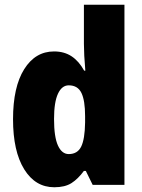

<svg xmlns="http://www.w3.org/2000/svg" viewBox="-20 -780 600 810"><path d="M209 10Q129 10 82 -66Q35 -142 35 -277Q35 -413 82 -488Q129 -563 208 -563Q251 -563 282 -542.5Q313 -522 335 -482H340Q337 -515 335.5 -544.5Q334 -574 334 -595V-760H505V0H371L342 -59H334Q309 -25 281.5 -7.5Q254 10 209 10ZM270 -130Q307 -130 322.5 -161.5Q338 -193 339 -263V-290Q339 -356 323.5 -388Q308 -420 270 -420Q241 -420 224.5 -384.5Q208 -349 208 -278Q208 -202 224.5 -166Q241 -130 270 -130Z"/></svg>

Font: Noto Sans Telugu Condensed Black
Style: Regular
Weight: 900
Width: 3
Designer: Jelle Bosma - Monotype Design Team
Foundry: Monotype Imaging Inc.
Version: Version 2.005; ttfautohint (v1.8.4.7-5d5b)